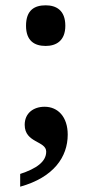

<svg xmlns="http://www.w3.org/2000/svg" viewBox="-20 -548 343 723"><path d="M152 -375C191 -375 226 -394 226 -451C226 -510 191 -528 152 -528C110 -528 78 -510 78 -451C78 -394 110 -375 152 -375ZM148 -146C106 -146 73 -122 73 -78C73 -9 154 -18 154 23C154 61 117 87 56 107V155C182 120 235 43 235 -41C235 -108 198 -146 148 -146Z"/></svg>

Font: Noto Serif Sinhala SemiBold
Style: Regular
Weight: 600
Designer: Jelle Bosma - Monotype Design Team
Foundry: Monotype Imaging Inc.
Version: Version 2.007